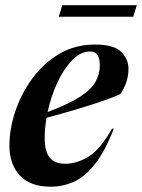

<svg xmlns="http://www.w3.org/2000/svg" viewBox="-20 -692 536 724"><path d="M409 -206.5Q374.5 -118 336.2 -70.8Q298 -23.5 257 -5.8Q216 12 172 12Q93.5 12 54.5 -30.5Q15.5 -73 15.5 -143.5Q15.5 -205.5 37.8 -272.2Q60 -339 102 -396.2Q144 -453.5 203.5 -488.8Q263 -524 338 -524Q410 -524 437.2 -496.2Q464.5 -468.5 464.5 -432.5Q464.5 -408 456.8 -383.5Q449 -359 433.5 -337Q406.5 -324.5 361.5 -309.2Q316.5 -294 262.8 -278Q209 -262 155.5 -248Q148.5 -208.5 148.5 -172Q148.5 -120.5 167.5 -97.5Q186.5 -74.5 226 -74.5Q269 -74.5 313.2 -101Q357.5 -127.5 402.5 -207ZM319.5 -498Q284.5 -498 252.5 -465.2Q220.5 -432.5 196.2 -380.2Q172 -328 159.5 -269.5Q239 -299.5 281.8 -327.2Q324.5 -355 340.5 -384.2Q356.5 -413.5 356.5 -447Q356.5 -498 319.5 -498ZM201.5 -629 215 -672.5H496L482.5 -629Z"/></svg>

Font: Newsreader 72pt SemiBold
Style: Italic
Weight: 600
Italic angle: -17°
Designer: Hugues Gentile
Foundry: Production Type
Version: Version 1.003; ttfautohint (v1.8.3)